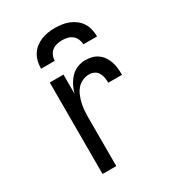

<svg xmlns="http://www.w3.org/2000/svg" viewBox="-179 -843 858 945"><g transform="rotate(-30 250.0 -370.0)"><path d="M124 0V-520H202V-412Q208 -434 219 -455Q230 -476 246 -493Q262 -510 284 -519Q306 -528 329 -528Q348 -528 366.5 -523.5Q385 -519 400 -508Q415 -497 425.5 -481.5Q436 -466 441.5 -448.5Q447 -431 449 -412.5Q451 -394 451 -375H373Q373 -390 370.5 -404.5Q368 -419 360.5 -432Q353 -445 339.5 -451.5Q326 -458 311 -458Q291 -458 272.5 -449.5Q254 -441 241.5 -426Q229 -411 221.5 -392.5Q214 -374 209.5 -354.5Q205 -335 203.5 -315Q202 -295 202 -276V0ZM121 -600Q121 -620 125.5 -640Q130 -660 140.5 -677Q151 -694 167 -706.5Q183 -719 201.5 -726.5Q220 -734 240 -737Q260 -740 280 -740Q300 -740 320 -737Q340 -734 358.5 -726.5Q377 -719 393 -706.5Q409 -694 419.5 -677Q430 -660 434.5 -640Q439 -620 439 -600H361Q361 -615 355 -629.5Q349 -644 337 -653.5Q325 -663 310 -666.5Q295 -670 280 -670Q265 -670 250 -666.5Q235 -663 223 -653.5Q211 -644 205 -629.5Q199 -615 199 -600Z"/></g></svg>

Font: Zed Mono
Style: Regular
Weight: 400
Monospace: yes
Designer: Belleve Invis
Foundry: Belleve Invis
Version: Version 1.0.0; ttfautohint (v1.8.4)